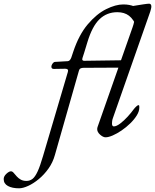

<svg xmlns="http://www.w3.org/2000/svg" viewBox="-214 -729 839 1039"><path d="M-111 290Q-148 290 -171 277.5Q-194 265 -194 240Q-194 225 -179.5 211.5Q-165 198 -155 198Q-147 198 -140 206.5Q-133 215 -123 226Q-114 236 -101.5 243Q-89 250 -71 250Q-52 250 -38 239Q-24 228 -10.5 199Q3 170 19 115L153 -339Q159 -357 139 -357L77 -356Q70 -356 67 -359.5Q64 -363 64 -368Q64 -376 70 -384.5Q76 -393 83 -394L153 -398Q165 -399 172 -418L182 -448Q213 -541 261 -597.5Q309 -654 360.5 -679.5Q412 -705 453 -705Q488 -705 513 -694Q538 -683 551 -665Q564 -647 564 -626L528 -579Q509 -625 484 -644Q459 -663 421 -663Q364 -663 324.5 -625Q285 -587 259 -501Q247 -461 241 -442Q235 -423 233 -417.5Q231 -412 231 -409Q231 -404 234 -402Q237 -400 241 -400L454 -403Q461 -403 461 -392Q461 -388 457.5 -381Q454 -374 447.5 -368.5Q441 -363 432 -363L238 -362Q228 -362 221.5 -358.5Q215 -355 213 -346L83 110Q72 150 48.5 183Q25 216 -4 240Q-33 264 -61.5 277Q-90 290 -111 290ZM357 14Q344 14 328 0Q312 -14 312 -30Q312 -36 314 -42L504 -583Q509 -597 511.5 -610Q514 -623 514 -636Q514 -645 504.5 -653Q495 -661 481 -664Q471 -666 465 -669.5Q459 -673 459 -677Q459 -680 459.5 -682Q460 -684 461.5 -686Q463 -688 465 -688Q484 -693 511 -697.5Q538 -702 561.5 -705.5Q585 -709 593 -709Q598 -709 601.5 -705.5Q605 -702 605 -694Q605 -688 603 -680.5Q601 -673 599 -666L397 -90Q394 -82 393 -74.5Q392 -67 392 -61Q392 -45 402 -45Q416 -45 436.5 -60.5Q457 -76 477 -98Q497 -120 509 -137Q515 -145 523 -152.5Q531 -160 535 -160Q539 -160 539.5 -156.5Q540 -153 540 -147Q540 -127 526.5 -105Q513 -83 491 -61.5Q469 -40 444 -23Q419 -6 396 4Q373 14 357 14Z"/></svg>

Font: EB Garamond
Style: Italic
Weight: 400
Italic angle: -17.2°
Designer: Georg Duffner and Octavio Pardo
Foundry: Georg Duffner
Version: Version 1.001